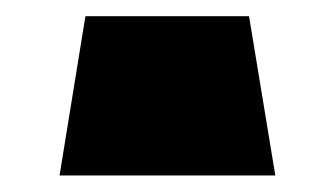

<svg xmlns="http://www.w3.org/2000/svg" viewBox="-20 -203 412 236"><path d="M286.1 -183.1 318.4 12.7H53.2L85 -183.1Z"/></svg>

Font: Donpoligrafbum
Style: Bold
Weight: 700
Designer: Sasha Pavljenko
Version: Version 1.002;Fontself Maker 3.5.8